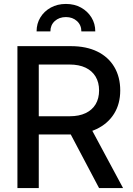

<svg xmlns="http://www.w3.org/2000/svg" viewBox="-20 -964 681 984"><path d="M69.3 0V-727.5H342.8Q422.4 -727.5 479 -699.7Q535.6 -671.9 565.9 -620.6Q596.2 -569.3 596.2 -500.5Q596.2 -431.6 564.5 -380.9Q532.7 -330.1 474.6 -302.5Q416.5 -274.9 336.9 -274.9H132.3V-368.2H336.9Q385.3 -368.2 418.9 -384.3Q452.6 -400.4 470.2 -429.9Q487.8 -459.5 487.8 -500.5Q487.8 -541.5 470 -571.3Q452.1 -601.1 418.5 -617.2Q384.8 -633.3 335.9 -633.3H178.7V0ZM487.8 0 314.5 -328.1H434.6L610.8 0ZM317.9 -943.8Q361.8 -943.8 395.5 -925Q429.2 -906.2 448.7 -874.5Q468.3 -842.8 468.3 -803.2H397Q397 -835.4 374.5 -856Q352.1 -876.5 317.9 -876.5Q283.2 -876.5 260.7 -856Q238.3 -835.4 238.3 -803.2H167.5Q167.5 -842.8 186.8 -874.5Q206.1 -906.2 240 -925Q273.9 -943.8 317.9 -943.8Z"/></svg>

Font: Inter 28pt Medium
Style: Regular
Weight: 500
Designer: Rasmus Andersson
Foundry: rsms
Version: Version 4.001;git-66647c0bb